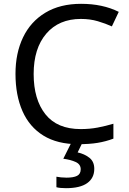

<svg xmlns="http://www.w3.org/2000/svg" viewBox="-20 -795 672 1004"><path d="M403 -696Q288 -696 222 -619Q156 -542 156 -408Q156 -275 217.5 -197.5Q279 -120 402 -120Q449 -120 491 -128Q533 -136 573 -148V-70Q533 -55 490.5 -48Q448 -41 389 -41Q280 -41 207 -86Q134 -131 97.5 -214Q61 -297 61 -409Q61 -517 100.5 -599.5Q140 -682 217 -728.5Q294 -775 404 -775Q517 -775 601 -733L565 -657Q532 -672 491.5 -684Q451 -696 403 -696ZM473 88Q473 136 436 162.5Q399 189 325 189Q293 189 275 184V129Q284 131 299 132.5Q314 134 328 134Q364 134 383 124.5Q402 115 402 90Q402 64 375.5 52Q349 40 311 35L354 -51H412L386 2Q422 10 447.5 30Q473 50 473 88Z"/></svg>

Font: Noto Sans Tamil UI
Style: Regular
Weight: 400
Designer: Jelle Bosma - Monotype Design Team
Foundry: Monotype Imaging Inc.
Version: Version 2.004; ttfautohint (v1.8.4.7-5d5b)